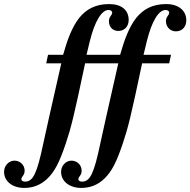

<svg xmlns="http://www.w3.org/2000/svg" viewBox="-189 -718 935 943"><path d="M236 -449 252 -515C276 -613 310 -669 344 -669C354 -669 362 -664 362 -656C362 -642 346 -637 346 -614C346 -586 364 -566 392 -566C423 -566 443 -589 443 -620C443 -669 407 -698 347 -698C279 -698 234 -672 200 -630C164 -584 141 -520 121 -449H47L38 -407H112C62 -187 30 -44 24 -15C-7 133 -26 174 -66 174C-76 174 -84 170 -84 162C-84 148 -68 145 -68 120C-68 91 -92 71 -118 71C-145 71 -169 95 -169 126C-169 174 -126 205 -70 205C-26 205 12 190 44 159C80 124 103 79 134 -13C161 -94 173 -142 229 -407H392C342 -187 310 -44 304 -15C273 133 254 174 214 174C204 174 196 170 196 162C196 148 212 145 212 120C212 91 188 71 162 71C135 71 111 95 111 126C111 174 154 205 210 205C254 205 292 190 324 159C360 124 383 79 414 -13C441 -94 453 -142 509 -407H642L651 -449H516L532 -515C556 -613 590 -669 624 -669C634 -669 642 -664 642 -656C642 -642 626 -637 626 -614C626 -586 647 -564 675 -564C706 -564 726 -587 726 -618C726 -667 687 -698 627 -698C559 -698 514 -672 480 -630C444 -584 421 -520 401 -449Z"/></svg>

Font: STIXGeneral
Style: Bold Italic
Weight: 700
Italic angle: -16.33°
Designer: MicroPress Inc., with final additions and corrections provided by Coen Hoffman, Elsevier (retired)
Version: Version 1.1.0